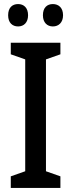

<svg xmlns="http://www.w3.org/2000/svg" viewBox="-20 -924 351 944"><path d="M20 -849C20 -812 41 -794 69 -794C97 -794 118 -813 118 -849C118 -886 97 -904 69 -904C41 -904 20 -887 20 -849ZM191 -849C191 -813 212 -794 240 -794C268 -794 290 -813 290 -849C290 -886 268 -904 240 -904C212 -904 191 -887 191 -849ZM277 0V-57L206 -82V-632L277 -657V-714H33V-657L104 -632V-82L33 -57V0Z"/></svg>

Font: Noto Sans Gujarati UI Condensed Medium
Style: Regular
Weight: 500
Width: 3
Designer: Jelle Bosma - Monotype Design Team, Universal Thirst
Foundry: Monotype Imaging Inc.
Version: Version 2.106